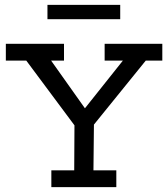

<svg xmlns="http://www.w3.org/2000/svg" viewBox="-20 -769 691 789"><path d="M4 -589H243V-520H190L329 -324L485 -520H410V-589H647V-520H579L366 -257L364 -69H458V0H191V-69H285L286 -254L88 -520H4ZM175 -749H474V-690H175Z"/></svg>

Font: Podkova VF Beta
Style: Regular
Weight: 400
Designer: Ilya Yudin
Foundry: Cyreal (www.cyreal.org)
Version: Version 2.100